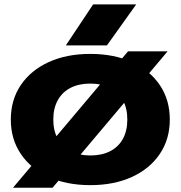

<svg xmlns="http://www.w3.org/2000/svg" viewBox="-20 -836 832 884"><path d="M569.6 -599.8H751.8L222 28.4H39.8ZM395.8 16.4Q286.2 16.4 203.9 -21.4Q121.6 -59.2 75.7 -127.4Q29.8 -195.6 29.8 -285.4Q29.8 -376.2 75.7 -444.2Q121.6 -512.2 203.9 -550Q286.2 -587.8 395.8 -587.8Q505.4 -587.8 587.7 -550Q670 -512.2 715.9 -444.2Q761.8 -376.2 761.8 -285.4Q761.8 -195.6 715.9 -127.4Q670 -59.2 587.7 -21.4Q505.4 16.4 395.8 16.4ZM395.8 -120.2Q449.4 -120.2 487.6 -140.1Q525.8 -160 546 -197.1Q566.2 -234.2 566.2 -285.4Q566.2 -337.2 546 -374.3Q525.8 -411.4 487.6 -431.3Q449.4 -451.2 395.8 -451.2Q342.6 -451.2 304.4 -431.3Q266.2 -411.4 245.8 -374.3Q225.4 -337.2 225.4 -285.4Q225.4 -234.2 245.8 -197.1Q266.2 -160 304.4 -140.1Q342.6 -120.2 395.8 -120.2ZM408.8 -815.8H607.2L472.4 -627H283.2Z"/></svg>

Font: Unbounded
Style: Regular
Weight: 400
Designer: Luke Prowse, Jean-Baptiste Morizot, Fátima Lázaro, Florian Runge
Foundry: NaN
Version: Version 1.701;gftools[0.9.28.dev5+ged2979d]